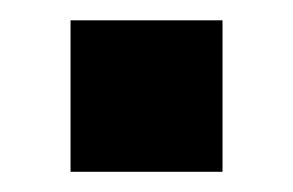

<svg xmlns="http://www.w3.org/2000/svg" viewBox="-20 -170 290 190"><path d="M49.8 -149.9H200.2V0H49.8Z"/></svg>

Font: Redaction 50
Style: Bold
Weight: 700
Designer: Jeremy Mickel / Forest Young
Foundry: MCKL
Version: Version 2.001;hotconv 1.0.113;makeotfexe 2.5.65598 DEVELOPME